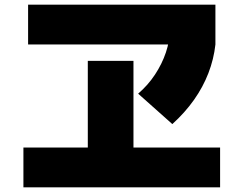

<svg xmlns="http://www.w3.org/2000/svg" viewBox="-20 -770 1040 820"><path d="M80 30V-140H355V-510H550V-140H920V30ZM100 -580V-750H900V-580ZM570 -370Q612 -406 642 -451.5Q672 -497 688.5 -546Q705 -595 705 -643L900 -580Q893 -517 870 -457.5Q847 -398 808.5 -343.5Q770 -289 716 -240Z"/></svg>

Font: M PLUS 1 Thin Black
Style: Regular
Weight: 900
Version: Version 1.001